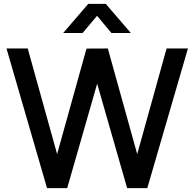

<svg xmlns="http://www.w3.org/2000/svg" viewBox="-20 -970 1002 990"><path d="M306 -800 435 -950H525.5L654.5 -800H554.5L480.5 -888.5L406 -800ZM222.5 0 13.5 -720H123L274.5 -175.5L426 -719.5L536 -720L687.5 -175.5L839 -720H949L739.5 0H635.5L481 -538.5L326.5 0Z"/></svg>

Font: Manrope KiralyPet SmBd KiralyPet
Style: Regular
Weight: 600
Designer: Mikhail Sharanda
Foundry: Mikhail Sharanda
Version: Version 4.502